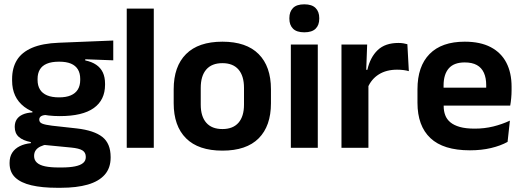

<svg xmlns="http://www.w3.org/2000/svg" viewBox="-20 -702 2484 912"><path d="M264 -150.5Q152.5 -150.5 95 -194.8Q37.5 -239 37.5 -319V-326.5Q37.5 -379.5 60.5 -416.8Q83.5 -454 132.5 -475Q181.5 -496 259.5 -499L518 -509.5V-415.5L385 -420.5V-415Q416.5 -408.5 437.2 -394.2Q458 -380 468.5 -357.8Q479 -335.5 479 -304V-299.5Q479 -227 425.5 -188.8Q372 -150.5 264 -150.5ZM258 93.5H272Q311 93.5 336.5 88.2Q362 83 374.8 72.2Q387.5 61.5 387.5 44.5V43Q387.5 22 371.2 12.2Q355 2.5 319 -1L175.5 -15L205 -16.5Q186.5 -13 172.2 -6.2Q158 0.5 150 11.5Q142 22.5 142 38.5V39.5Q142 58 155 70.2Q168 82.5 194 88Q220 93.5 258 93.5ZM251 190Q180 190 129.5 178.2Q79 166.5 52.2 141Q25.5 115.5 25.5 73.5V71.5Q25.5 43 38 23.5Q50.5 4 73.5 -7.5Q96.5 -19 126.5 -22V-27Q88.5 -34.5 69.2 -51.8Q50 -69 50 -99V-99.5Q50 -120.5 59.5 -135Q69 -149.5 87.8 -158Q106.5 -166.5 134 -168V-182.5L242.5 -155.5L207.5 -156.5Q184.5 -156 175.5 -150.2Q166.5 -144.5 166.5 -134V-133.5Q166.5 -120.5 180.5 -114.8Q194.5 -109 227 -105L344.5 -92Q427 -82.5 466.2 -51.5Q505.5 -20.5 505.5 44V46.5Q505.5 96 477.5 127.8Q449.5 159.5 396.8 174.8Q344 190 269 190ZM260.5 -239.5Q294 -239.5 316.2 -249Q338.5 -258.5 349.8 -277Q361 -295.5 361 -322V-327.5Q361 -354 350 -372.2Q339 -390.5 317 -399.8Q295 -409 261.5 -409H260Q224.5 -409 202 -399.2Q179.5 -389.5 169 -371.2Q158.5 -353 158.5 -327.5V-322Q158.5 -295.5 169.8 -277Q181 -258.5 203.8 -249Q226.5 -239.5 260.5 -239.5Z M582 0V-661H710.5V0Z M1036.5 13.5Q922.5 13.5 863.8 -45Q805 -103.5 805 -211.5V-278Q805 -386.5 863.8 -445.2Q922.5 -504 1036.5 -504Q1150 -504 1208.5 -445.2Q1267 -386.5 1267 -278V-211.5Q1267 -103.5 1208.8 -45Q1150.5 13.5 1036.5 13.5ZM1036.5 -89Q1086.5 -89 1112.8 -119Q1139 -149 1139 -205V-284.5Q1139 -341.5 1112.8 -371.8Q1086.5 -402 1036.5 -402Q986 -402 959.8 -371.8Q933.5 -341.5 933.5 -284.5V-205Q933.5 -149 959.8 -119Q986 -89 1036.5 -89Z M1361.5 0V-490.5H1489.5V0ZM1425.5 -548.5Q1389 -548.5 1371.8 -565.8Q1354.5 -583 1354.5 -613.5V-616Q1354.5 -646.5 1371.8 -664Q1389 -681.5 1425.5 -681.5Q1461.5 -681.5 1479 -664Q1496.5 -646.5 1496.5 -616V-613.5Q1496.5 -582.5 1479 -565.5Q1461.5 -548.5 1425.5 -548.5Z M1726.5 -285 1694 -370.5H1725Q1738.5 -430 1774 -464Q1809.5 -498 1872.5 -498Q1885.5 -498 1896 -496.2Q1906.5 -494.5 1915 -492L1922 -364Q1911 -367.5 1896.5 -369.2Q1882 -371 1866 -371Q1815 -371 1779.2 -348.5Q1743.5 -326 1726.5 -285ZM1602 0V-490.5H1724L1718.5 -340L1730 -335.5V0Z M2212 12Q2086 12 2024.5 -46Q1963 -104 1963 -214V-278Q1963 -387 2020.5 -445.5Q2078 -504 2187.5 -504Q2261.5 -504 2311 -478Q2360.5 -452 2385.2 -404.2Q2410 -356.5 2410 -290V-272.5Q2410 -254.5 2408.2 -235.8Q2406.5 -217 2403.5 -200.5H2287.5Q2289 -228 2289.2 -252.8Q2289.5 -277.5 2289.5 -297.5Q2289.5 -332 2278.5 -356.2Q2267.5 -380.5 2245 -393Q2222.5 -405.5 2187.5 -405.5Q2136 -405.5 2111.5 -377Q2087 -348.5 2087 -296V-250.5L2087.5 -236V-197.5Q2087.5 -174.5 2094.8 -155Q2102 -135.5 2119 -121.2Q2136 -107 2164.2 -99Q2192.5 -91 2235 -91Q2281 -91 2322.8 -101.2Q2364.5 -111.5 2402 -129L2391 -28Q2357.5 -9.5 2312.2 1.2Q2267 12 2212 12ZM2031 -200.5V-285.5H2377.5V-200.5Z"/></svg>

Font: Anek Gurmukhi Medium SemiBold
Style: Regular
Weight: 600
Version: Version 1.003